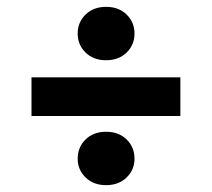

<svg xmlns="http://www.w3.org/2000/svg" viewBox="-20 -572 619 561"><path d="M72 -233V-346H507V-233ZM290 -31Q253 -31 230 -53.5Q207 -76 207 -108Q207 -142 230 -164.5Q253 -187 290 -187Q327 -187 350 -164.5Q373 -142 373 -108Q373 -76 350 -53.5Q327 -31 290 -31ZM290 -396Q253 -396 230 -418.5Q207 -441 207 -474Q207 -507 230 -529.5Q253 -552 290 -552Q327 -552 350 -529.5Q373 -507 373 -474Q373 -441 350 -418.5Q327 -396 290 -396Z"/></svg>

Font: DM Sans 9pt
Style: Bold
Weight: 700
Version: Version 4.004;gftools[0.9.30]